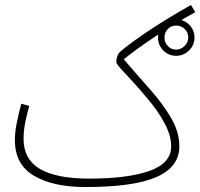

<svg xmlns="http://www.w3.org/2000/svg" viewBox="-20 -733 807 774"><path d="M325 21Q194 21 117 -24.5Q40 -70 40 -168Q40 -202 48.5 -242.5Q57 -283 66 -315L98 -306Q90 -279 82.5 -243Q75 -207 75 -173Q75 -91 141 -52Q207 -13 340 -13Q495 -13 582.5 -44Q670 -75 670 -143Q670 -187 643 -237Q616 -287 576 -334Q527 -392 499 -421.5Q471 -451 460 -464Q449 -477 449 -483Q449 -510 465 -525Q511 -564 587 -614Q663 -664 750 -713L767 -684Q679 -635 603 -584Q527 -533 479 -494Q533 -431 584.5 -373Q636 -315 669.5 -258Q703 -201 703 -143Q703 -60 611 -19.5Q519 21 325 21ZM690 -508Q660 -508 638.5 -529.5Q617 -551 617 -582Q617 -612 638.5 -633.5Q660 -655 690 -655Q721 -655 742.5 -633.5Q764 -612 764 -582Q764 -551 742 -529.5Q720 -508 690 -508ZM690 -533Q709 -533 724 -547.5Q739 -562 739 -582Q739 -602 724.5 -616Q710 -630 690 -630Q670 -630 656.5 -616Q643 -602 643 -582Q643 -562 656.5 -547.5Q670 -533 690 -533Z"/></svg>

Font: Noto Sans Arabic Cond ExtLt
Style: Regular
Weight: 200
Width: 3
Designer: Monotype Design Team, Nadine Chahine, Nizar Qandah and Khaled Hosny
Foundry: Monotype Imaging Inc.
Version: Version 2.012; ttfautohint (v1.8.4.7-5d5b)